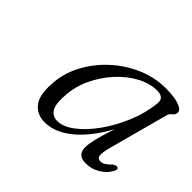

<svg xmlns="http://www.w3.org/2000/svg" viewBox="-95 -860 694 694"><g transform="rotate(45 252.0 -513.5)"><path d="M419 -410Q412 -380 414.5 -368.5Q417 -357 431.5 -357Q448.5 -357 470 -380.5Q484 -389 489 -386Q498 -382 490 -368Q478 -345 453 -329.8Q428 -314.5 397.5 -314.5Q355.5 -314.5 355.5 -354.5Q355.5 -369.5 361.2 -395.2Q367 -421 385 -476Q342.5 -398.5 291.5 -356.5Q240.5 -314.5 188 -314.5Q149.5 -314.5 126.8 -341.8Q104 -369 108.5 -431.5Q111 -485.5 137 -535.8Q163 -586 205.5 -625.5Q248 -665 301 -688.2Q354 -711.5 411 -711.5Q457 -711.5 481 -702.2Q505 -693 504 -679.5Q503.5 -668.5 494.8 -662Q486 -655.5 482.5 -645.5ZM172 -434Q168.5 -388 181 -369Q193.5 -350 217.5 -350Q247 -350 281 -375.8Q315 -401.5 346.2 -445Q377.5 -488.5 400 -542.2Q422.5 -596 428.5 -652Q431.5 -683.5 395 -683.5Q357.5 -683.5 319 -662.8Q280.5 -642 248.2 -606.5Q216 -571 195.2 -526.5Q174.5 -482 172 -434Z"/></g></svg>

Font: Fraunces 9pt S000 Light
Style: Italic
Weight: 300
Italic angle: -16°
Version: Version 1.000; ttfautohint (v1.8.3)